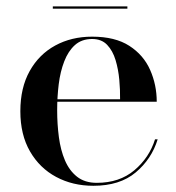

<svg xmlns="http://www.w3.org/2000/svg" viewBox="-20 -588 568 618"><path d="M280.5 10Q214 10 160.8 -18.5Q107.5 -47 76.5 -100.8Q45.5 -154.5 45.5 -230Q45.5 -305.5 75.5 -359.2Q105.5 -413 157.8 -441.5Q210 -470 276.5 -470Q350.5 -470 396.2 -440.5Q442 -411 463.2 -363Q484.5 -315 484.5 -260.5H112.5V-268.5H366.5Q367 -297.5 364 -331Q361 -364.5 352 -394.5Q343 -424.5 325 -443.5Q307 -462.5 276.5 -462.5Q243 -462.5 221.2 -443Q199.5 -423.5 186.8 -390.5Q174 -357.5 169 -316.8Q164 -276 164 -233Q164 -188.5 169.5 -146.8Q175 -105 189 -72Q203 -39 228 -19.2Q253 0.5 291.5 0.5Q364.5 0.5 412.5 -40Q460.5 -80.5 479 -139.5H487.5Q468 -76 416.8 -33Q365.5 10 280.5 10ZM150 -560V-567.5H390V-560Z"/></svg>

Font: BodoniModa_28ptMedium
Style: Regular
Weight: 500
Designer: Owen Earl
Foundry: indestructible type
Version: Version 2.004